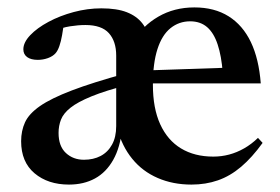

<svg xmlns="http://www.w3.org/2000/svg" viewBox="-20 -487 756 518"><path d="M210.5 -419.5Q191 -419.5 168.8 -416Q146.5 -412.5 129.5 -404L153 -429.5Q150.5 -409.5 147.5 -392.2Q144.5 -375 140.2 -362.8Q136 -350.5 130 -343.5Q122.5 -335 109.2 -330.2Q96 -325.5 82 -325.5Q63.5 -325.5 53.2 -333Q43 -340.5 43 -354Q43 -372.5 61.5 -392Q80 -411.5 110.8 -428Q141.5 -444.5 178.8 -454.5Q216 -464.5 253.5 -464.5Q295.5 -464.5 322.2 -454Q349 -443.5 364.2 -423.8Q379.5 -404 385 -375.5H340Q364 -417 407 -442Q450 -467 504.5 -467Q558.5 -467 596.8 -443Q635 -419 656.8 -373.5Q678.5 -328 683.5 -262H374.5L375 -297L627.5 -305.5L581 -290.5Q577.5 -336 567.2 -367Q557 -398 538.8 -413.8Q520.5 -429.5 493 -429.5Q463 -429.5 440 -411Q417 -392.5 404.8 -354.5Q392.5 -316.5 392.5 -258.5Q392.5 -195 412.2 -151.8Q432 -108.5 468.5 -86.5Q505 -64.5 555.5 -64.5Q577.5 -64.5 598.2 -70Q619 -75.5 638.8 -86.8Q658.5 -98 676 -115L688.5 -101.5Q660 -62 630.5 -37Q601 -12 568 -0.5Q535 11 496.5 11Q446.5 11 405.5 -6.8Q364.5 -24.5 336.8 -58.5Q309 -92.5 296.5 -140H309.5Q304.5 -89.5 285.5 -55.8Q266.5 -22 236.2 -5.5Q206 11 166 11Q109.5 11 73.2 -19.5Q37 -50 37 -106Q37 -134 47.5 -157Q58 -180 87.8 -200.8Q117.5 -221.5 173.8 -243Q230 -264.5 321.5 -289.5L327 -258.5Q264.5 -242.5 226.8 -227Q189 -211.5 170 -196.2Q151 -181 144.5 -164.2Q138 -147.5 138 -128.5Q138 -92.5 157.8 -74.2Q177.5 -56 206.5 -56Q232 -56 251.5 -66.2Q271 -76.5 282.2 -96.8Q293.5 -117 293.5 -147V-337Q293.5 -375.5 273.8 -397.5Q254 -419.5 210.5 -419.5Z"/></svg>

Font: Newsreader 36pt Medium
Style: Regular
Weight: 500
Designer: Hugues Gentile
Foundry: Production Type
Version: Version 1.003